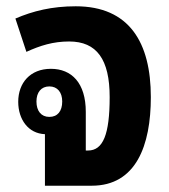

<svg xmlns="http://www.w3.org/2000/svg" viewBox="-20 -591 538 611"><path d="M123 0H272C413 0 460 -128 460 -282C460 -455 392 -571 221 -571C145 -571 85 -556 29 -532L64 -426C108 -446 149 -459 200 -459C288 -459 329 -402 329 -282C329 -163 308 -112 260 -112H253V-235C253 -327 208 -372 142 -372C76 -372 38 -327 38 -267C38 -211 70 -166 123 -164ZM137 -219C111 -219 96 -238 96 -268C96 -297 111 -316 137 -316C163 -316 178 -297 178 -268C178 -237 163 -219 137 -219Z"/></svg>

Font: Noto Sans Thai Looped Condensed
Style: Bold
Weight: 700
Width: 3
Designer: Sasikarn Vongin, Ben Mitchell
Foundry: The Fontpad Ltd
Version: Version 1.001